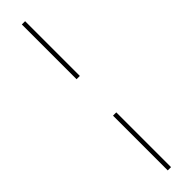

<svg xmlns="http://www.w3.org/2000/svg" viewBox="-327 -668 868 868"><g transform="rotate(-45 107.5 -233.5)"><path d="M120 233V-117H99V233ZM120 -350V-700H99V-350Z"/></g></svg>

Font: Josefin Slab Thin ExtraLight
Style: Regular
Weight: 250
Version: Version 2.000